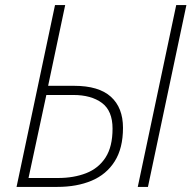

<svg xmlns="http://www.w3.org/2000/svg" viewBox="-20 -734 752 754"><path d="M45 0 196 -714H236L169 -397H271Q368 -397 415.5 -354Q463 -311 463 -232Q463 -152 430.5 -100.5Q398 -49 340 -24.5Q282 0 205 0ZM521 0 672 -714H712L561 0ZM92 -35H208Q270 -35 318.5 -54Q367 -73 394.5 -115.5Q422 -158 422 -229Q422 -299 380 -330Q338 -361 268 -361H162Z"/></svg>

Font: Noto Sans Disp ExtLt
Style: Italic
Weight: 200
Italic angle: -12°
Designer: Monotype Design Team
Foundry: Monotype Imaging Inc.
Version: Version 2.000;GOOG;noto-source:20170915:90ef993387c0